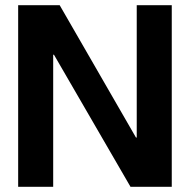

<svg xmlns="http://www.w3.org/2000/svg" viewBox="-20 -720 733 740"><path d="M50 0V-700H210L504 -190H507V-700H642V0H483L188 -509H185V0Z"/></svg>

Font: DM Sans 36pt
Style: Bold
Weight: 700
Version: Version 4.004;gftools[0.9.30]